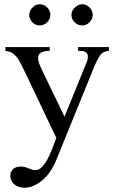

<svg xmlns="http://www.w3.org/2000/svg" viewBox="-20 -670 541 907"><path d="M95.2 216.8Q66.4 216.8 47.6 200.7Q28.8 184.6 28.8 160.6Q28.8 141.1 41.7 128.9Q54.7 116.7 79.1 116.7Q94.7 116.7 114.7 125.2Q134.8 133.8 147 133.8Q166 133.8 182.1 115Q198.2 96.2 210.9 69.3Q223.6 42.5 232.4 17.8Q241.2 -6.8 246.1 -18.6L85.4 -355.5Q79.6 -367.7 70.3 -384Q61 -400.4 45.7 -413.8Q30.3 -427.2 5.4 -429.7V-447.8H214.8V-429.7Q159.7 -429.7 159.7 -396.5Q159.7 -377.4 176.3 -343.8L284.7 -118.7L385.3 -366.2Q392.6 -379.4 394.5 -395Q396.5 -410.6 390.6 -418.9Q387.7 -421.9 381.3 -425.8Q375 -429.7 349.1 -429.7V-447.8H494.6V-429.7Q473.6 -428.7 460.4 -417Q447.3 -405.3 428.2 -362.3L246.1 85Q220.7 147.9 179.2 182.4Q137.7 216.8 95.2 216.8ZM418 -599.6Q418 -580.1 403.1 -564.9Q388.2 -549.8 367.7 -549.8Q347.7 -549.8 332.5 -564.9Q317.4 -580.1 317.4 -599.6Q317.4 -618.7 333.3 -634.3Q349.1 -649.9 367.7 -649.9Q388.2 -649.9 403.1 -634.8Q418 -619.6 418 -599.6ZM217.8 -599.6Q217.8 -580.1 202.9 -564.9Q188 -549.8 167 -549.8Q147.5 -549.8 132.8 -564.9Q118.2 -580.1 118.2 -599.6Q118.2 -618.7 133.5 -634.3Q148.9 -649.9 167 -649.9Q188 -649.9 202.9 -634.8Q217.8 -619.6 217.8 -599.6Z"/></svg>

Font: Awami Nastaliq
Style: Regular
Weight: 400
Designer: Peter Martin, SIL International
Foundry: SIL International
Version: Version 3.100